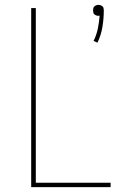

<svg xmlns="http://www.w3.org/2000/svg" viewBox="-20 -768 540 788"><path d="M380 -593 364 -600Q376 -624 381.5 -650.5Q387 -677 389 -704Q387 -704 386 -703.5Q385 -703 384 -703Q380 -703 375.5 -704.5Q371 -706 367.5 -709Q364 -712 363 -716.5Q362 -721 362 -726Q362 -730 363 -734.5Q364 -739 367.5 -742Q371 -745 375.5 -746.5Q380 -748 384 -748Q388 -748 392.5 -746.5Q397 -745 400.5 -742Q404 -739 405 -734.5Q406 -730 406 -726Q406 -692 400.5 -658Q395 -624 380 -593ZM108 0V-735H127V-18H434V0Z"/></svg>

Font: Iosevka Term Curly Thin
Style: Regular
Weight: 100
Designer: Belleve Invis
Foundry: Belleve Invis
Version: Version 32.3.0